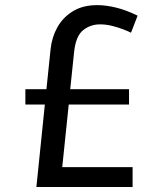

<svg xmlns="http://www.w3.org/2000/svg" viewBox="-20 -745 664 765"><path d="M125 0 158.7 -328.6H81.1V-389.6H165L181.6 -549.3Q186.5 -596.7 208.7 -636.5Q231 -676.3 270.8 -700.4Q310.5 -724.6 367.7 -724.6Q401.9 -724.6 442.1 -714.8Q482.4 -705.1 528.3 -682.6L502 -614.7Q492.7 -619.6 472.7 -627.4Q452.6 -635.3 428 -641.6Q403.3 -647.9 378.4 -647.9Q340.3 -647.9 311.3 -624.8Q282.2 -601.6 275.4 -539.1L259.8 -389.6H494.1V-328.6H253.9L228 -79.1H508.3V0Z"/></svg>

Font: Monda
Style: Regular
Weight: 400
Designer: Vernon Adams
Foundry: Vernon Adams
Version: Version 2.100; ttfautohint (v1.8.3)